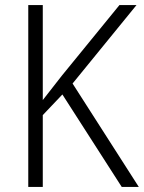

<svg xmlns="http://www.w3.org/2000/svg" viewBox="-20 -734 565 754"><path d="M525 0H458L225 -363L148 -282V0H91V-714H148V-341Q163 -361 182 -384.5Q201 -408 223 -437L449 -714H516L265 -406Z"/></svg>

Font: Noto Sans Thai Looped SemiCondensed Light
Style: Regular
Weight: 300
Width: 4
Designer: Sasikarn Vongin, Ben Mitchell
Foundry: The Fontpad Ltd
Version: Version 1.001; ttfautohint (v1.8.4.7-5d5b)